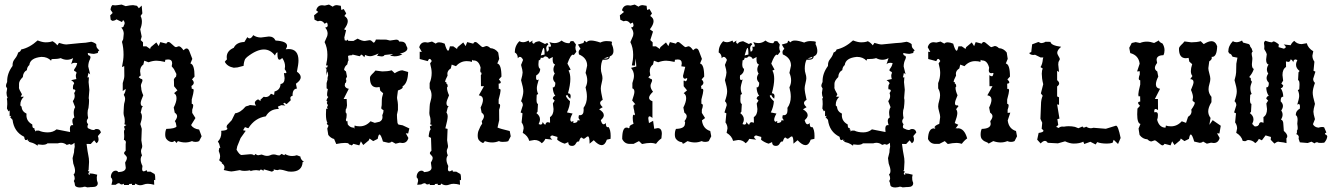

<svg xmlns="http://www.w3.org/2000/svg" viewBox="-20 -621 5816 837"><path d="M144 -444.8Q165 -436.5 178.7 -436.5Q198.2 -436.5 208.5 -441.4Q215.3 -438 220.7 -433.3Q226.1 -428.7 230 -423.3L237.3 -434.1Q257.8 -427.2 269.5 -427.2L329.1 -433.1Q353.5 -433.6 377.9 -439Q390.6 -436 399.4 -428.7Q399.4 -417.5 403.3 -411.6L413.1 -400.9Q406.7 -398.4 406.7 -392.1V-390.1Q397.9 -388.2 392.1 -386.7Q390.6 -386.2 388.7 -386.2Q380.9 -386.2 362.8 -390.1Q362.8 -379.9 368.7 -378.9Q374.5 -377.9 374.5 -369.6L372.1 -362.3Q365.2 -349.6 364.7 -331.5L373 -296.9L365.7 -303.2L361.3 -283.2L367.7 -284.2L366.2 -263.2L369.6 -229.5L366.7 -192.9Q368.2 -189.5 368.2 -181.2Q368.2 -170.4 365.7 -150.4Q361.8 -141.1 361.8 -128.4Q361.8 -118.2 364.3 -106.4Q358.4 -99.1 358.4 -92.3Q358.4 -85.4 364.3 -79.6Q361.3 -73.2 361.3 -68.8Q361.3 -62 368.2 -60.1Q379.4 -54.2 386.7 -54.2Q392.6 -54.2 396 -58.1Q399.4 -58.6 402.3 -58.6Q416.5 -58.6 419.9 -43.5L406.7 -27.8Q409.7 -19.5 409.7 -13.2Q409.7 -2 400.4 3.4L390.6 -9.3L375.5 6.8L357.4 6.3Q361.8 42 365 55.7Q368.2 69.3 368.2 85L366.2 121.1Q363.3 121.6 363.3 123Q363.3 124.5 370.6 127.9Q365.2 132.3 365.2 135.7Q365.2 139.6 372.1 142.1L370.1 134.8Q383.8 134.8 403.8 140.6L401.9 151.4Q401.9 166.5 404.1 170.2Q406.2 173.8 406.2 178.2Q406.2 185.5 400.6 189.9Q395 194.3 384.3 194.3Q373 194.3 370.6 195.1Q368.2 195.8 359.9 195.8Q354 192.9 349.1 192.9Q345.2 192.9 341.3 194.8L328.1 196.3Q318.4 196.3 312.3 192.9Q306.2 189.5 306.2 182.6Q306.2 176.8 301.8 168Q305.7 162.6 305.7 156.2Q305.7 148.4 300.8 139.6Q307.1 134.8 307.1 123.5Q307.1 111.3 299.3 91.3L296.4 68.4L302.7 43Q302.7 30.3 305.7 19L304.7 1.5Q295.4 9.8 289.6 9.8Q286.1 9.8 283.7 6.8L271 10.7Q259.8 1.5 246.1 1.5Q239.3 1.5 231.9 3.9H187Q180.7 10.3 164.6 10.3L145 8.3L144 14.2Q131.8 5.4 123.3 2.4Q114.7 -0.5 104 -3.4L109.9 -7.3L101.1 -6.8V-14.2Q98.1 -10.3 93.8 -10.3Q92.3 -10.3 90.3 -10.7Q86.4 -16.1 86.4 -19Q86.4 -22 85 -24.9Q41 -46.4 34.7 -98.6L23.9 -110.8Q28.8 -112.8 28.8 -116.2L22 -114.7V-139.6L17.1 -135.3L10.3 -147.9L11.7 -167Q11.7 -185.1 9.8 -190.4L13.2 -195.3Q8.3 -204.6 8.3 -216.8L11.2 -234.9L5.9 -245.1Q5.9 -253.9 11.2 -263.7V-267.6Q11.2 -301.8 34.7 -333.5Q34.7 -345.2 36.9 -351.1Q39.1 -356.9 42.7 -361.6Q46.4 -366.2 50.8 -372.8Q55.2 -379.4 59.6 -392.6Q69.3 -395 72.3 -405.3Q109.4 -413.1 144 -444.8ZM245.6 -53.2 285.6 -45.4Q284.7 -53.2 284.7 -59.1Q284.7 -75.7 294.9 -75.7Q296.9 -75.7 299.3 -75.2Q295.4 -86.4 295.4 -93.8Q295.4 -105 304.2 -108.9Q301.3 -120.1 301.3 -129.4Q301.3 -143.6 307.6 -153.8L297.4 -180.2Q305.7 -190.9 305.7 -202.1Q305.7 -208.5 303.2 -215.3Q308.6 -222.2 308.6 -226.1Q308.6 -231.4 298.3 -231.9Q297.9 -236.3 297.9 -240.2Q297.9 -250 301.8 -254.4Q303.2 -255.9 303.2 -257.3Q303.2 -263.2 290 -271.5L313 -276.4Q310.5 -284.7 310.5 -291Q310.5 -295.9 312.5 -299.8Q313.5 -301.8 313.5 -303.7Q313.5 -308.1 307.1 -310.1Q302.7 -311.5 302.7 -314.9Q302.7 -318.4 306.6 -323.2Q314.5 -333.5 316.4 -346.2Q311 -347.2 306.6 -347.2Q295.4 -347.2 290 -340.8L298.8 -367.7Q285.6 -360.4 272 -360.4Q258.3 -360.4 244.6 -367.7Q231.9 -363.3 205.1 -363.3L202.6 -356.4Q187 -373 161.6 -373H160.2Q111.3 -368.2 107.9 -337.4Q98.1 -329.6 97.2 -315.4Q80.6 -306.6 79.6 -285.2Q63 -269 63 -255.9V-240.2L62.5 -239.7Q62.5 -231.9 75.7 -210L70.3 -199.2H84Q68.8 -184.6 68.8 -165.5V-161.1L74.2 -155.8Q75.2 -135.3 95.7 -125.5L95.2 -118.7Q95.2 -92.3 120.6 -78.6L121.1 -73.2Q121.1 -62 129.4 -62H130.9Q128.9 -59.1 128.9 -57.6Q128.9 -56.2 130.9 -56.2Q133.3 -56.2 133.3 -53.7Q133.3 -52.7 132.8 -50.8Q132.3 -49.8 132.3 -49.3Q132.3 -48.3 132.8 -48.3Q134.3 -48.3 138.7 -51.8H149.4Q165.5 -43.9 188.5 -43.9Q210.9 -43.9 226.6 -57.1Z M465.8 184.6 469.7 167.5Q469.7 157.2 463.4 152.3V148.9Q463.4 139.2 469.2 131.1Q475.1 123 484.9 123Q491.2 123 496.1 129.4Q528.3 127.4 528.3 109.9L525.4 87.9Q533.2 75.7 533.2 67.4Q533.2 64 531.2 61Q529.3 58.1 527.1 55.9Q524.9 53.7 522.9 51.5Q521 49.3 521 46.9Q521 41.5 527.8 36.1V7.3Q528.8 3.4 528.8 0Q528.8 -9.3 520 -11.2Q521.5 -19.5 521.5 -28.8Q521.5 -33.7 521 -38.6Q520.5 -42.5 520.5 -45.4Q520.5 -53.2 522.5 -54.7Q523.9 -55.7 523.9 -57.6Q523.9 -58.6 523.4 -60.1Q521.5 -63 521 -69.8L531.2 -76.2Q522.5 -77.6 522.5 -80.1V-81.1Q523.9 -84.5 523.9 -91.3Q523.9 -103 522.5 -108.6Q521 -114.3 519.5 -119.6Q518.6 -122.6 518.6 -128.4Q518.6 -132.3 519 -137.2Q520 -149.9 520 -156.7Q520 -167.5 524.4 -181.2Q525.4 -185.1 525.4 -189.5Q525.4 -198.7 519.5 -208Q527.8 -221.2 527.8 -232.4V-233.4L515.1 -224.1V-258.8Q522 -279.3 522 -290.5L521.5 -333L511.7 -328.6Q518.6 -360.8 518.6 -382.3Q518.6 -413.6 511.7 -438.5L517.1 -450.2L519.5 -474.1Q519.5 -488.8 508.8 -501Q520 -502 520 -510.3Q523.4 -515.1 523.4 -520Q523.4 -526.9 516.6 -533.7L511.7 -524.9L487.8 -536.6Q480 -530.3 469.2 -530.3L462.4 -535.2L460.4 -554.2L471.2 -564.5L461.9 -578.6Q463.4 -593.8 470.7 -599.1Q477.1 -597.7 482.9 -597.7Q487.3 -597.7 492.2 -598.6L510.3 -601.1L527.8 -594.2Q548.8 -598.6 560.1 -598.6L577.1 -595.7L585.4 -585L597.7 -596.7L600.6 -562.5L592.8 -551.3Q598.6 -540.5 598.6 -526.9Q598.6 -511.7 591.3 -493.2L597.7 -461.4L593.3 -446.3L603.5 -436.5V-418.9H618.2L634.3 -407.7L637.2 -415.5L661.6 -436L671.9 -419.9L678.7 -437.5L705.1 -430.7Q708.5 -438 714.4 -438Q717.8 -438 722.2 -434.6Q726.6 -431.2 731.2 -426.8Q735.8 -422.4 740 -418.9Q744.1 -415.5 747.6 -415.5L759.3 -419.4Q768.1 -419.4 779.8 -401.9Q787.6 -409.7 793.5 -409.7Q800.3 -409.7 804.7 -399.9L818.4 -364.3L810.1 -344.2Q828.1 -340.8 828.1 -287.1L816.9 -274.9Q824.7 -267.1 824.7 -260.3Q824.7 -252.4 814.5 -246.1L816.4 -232.9L819.8 -233.9Q824.2 -233.9 824.2 -225.6Q824.2 -217.8 815.9 -187V-168.5Q822.3 -168 822.3 -160.6Q822.3 -154.3 817.9 -142.6V-128.9L832 -106.4L813 -75.7Q822.8 -59.6 848.1 -56.2L858.9 -26.9L848.1 -5.9Q841.8 -2.4 832.5 -2.4Q823.2 -2.4 816.9 -5.9Q802.7 0 787.6 0Q772 0 755.4 -5.9L749.5 2.4L741.7 -6.8Q733.9 -1.5 729 -1.5Q728.5 -1.5 728.5 -2Q723.6 -2 717.3 -5.1Q710.9 -8.3 705.6 -14.9Q700.2 -21.5 700.2 -34.7Q700.2 -49.3 705.1 -59.1Q744.1 -60.1 749.5 -69.8Q747.1 -87.9 742.2 -92.8Q752 -105.5 752 -114.3Q752 -123 741.7 -129.9L737.3 -152.3Q749.5 -176.3 749.5 -192.9Q749.5 -208.5 738.8 -214.8L753.4 -227.1L738.8 -245.1L738.3 -269Q737.8 -270.5 737.8 -272Q737.8 -278.8 747.6 -287.1L749 -298.3L738.3 -319.8L728.5 -332L730.5 -344.7Q730.5 -361.8 712.9 -361.8L700.7 -360.4L699.2 -351.1Q688 -353.5 678.7 -355Q669.4 -356.4 662.1 -356.4Q646.5 -356.4 627.4 -349.6L608.9 -356.4L605 -339.8Q590.8 -330.1 590.8 -310.1L593.3 -291.5Q586.4 -288.6 585 -281.7Q586.4 -282.2 587.4 -282.2Q589.8 -282.2 589.8 -280.8Q589.8 -278.8 593 -278.1Q596.2 -277.3 598.6 -275.9Q601.1 -274.4 601.1 -271Q601.1 -266.6 597.7 -259.8Q594.2 -252.9 594.2 -246.6L595.7 -237.8Q595.7 -225.1 604.5 -205.6Q593.3 -180.2 593.3 -171.9Q593.3 -158.7 603 -157.2L598.6 -151.9L593.3 -130.4Q598.6 -123.5 598.6 -112.8Q598.6 -100.6 591.8 -80.1L598.1 -59.1L596.2 -9.3L600.1 15.6Q600.1 22.5 597.4 27.1Q594.7 31.7 594.7 38.1Q594.7 45.9 599.1 56.6Q593.3 64 593.3 74.7Q593.3 87.4 601.1 102.5L599.6 115.2Q599.6 126 606.4 126Q610.8 126 619.1 120.6L621.6 127.4H636.2L651.4 136.2Q656.7 136.2 656.7 158.2V164.6L651.4 163.1L652.3 184.6Q636.7 180.2 624.5 180.2Q614.7 180.2 606.9 183.3Q599.1 186.5 591.8 186.5Q580.1 186.5 570.8 179.2L566.9 185.5H555.2L555.7 180.2L541.5 181.2L543.5 185.5H520.5L520 179.7Q515.1 183.1 509.8 183.1Q505.9 183.1 503.7 180.4Q501.5 177.7 497.6 177.7Q492.7 177.7 483.9 184.6Z M944.3 -50.8Q971.2 -52.2 971.2 -60.1Q971.2 -64 967.3 -66.4L969.7 -75.2L990.2 -97.2L1004.9 -127Q1028.8 -130.4 1050.3 -156.2L1058.6 -159.7V-158.7L1069.8 -163.1L1096.2 -160.6Q1090.8 -167.5 1090.8 -172.4Q1090.8 -181.2 1105 -188L1116.2 -180.2L1115.2 -186L1129.4 -199.2L1138.2 -197.8Q1152.3 -197.8 1161.1 -212.4L1174.8 -207L1176.8 -222.2Q1201.7 -228.5 1203.1 -254.9Q1220.7 -256.8 1220.7 -280.3L1217.8 -302.7L1223.6 -301.8Q1228.5 -301.8 1228.5 -305.7Q1228.5 -309.6 1221.2 -319.3L1222.7 -332Q1222.7 -350.1 1210.4 -368.2Q1203.1 -360.8 1198.2 -360.8Q1189.5 -360.8 1189.5 -384.8L1189.9 -392.6Q1183.1 -392.6 1178.7 -378.9Q1158.7 -405.3 1130.4 -405.3Q1098.6 -405.3 1056.6 -372.1L1048.8 -363.8Q1042.5 -350.1 1042 -334L1015.1 -327.1L999 -325.7Q970.2 -331.1 960 -351.6Q963.4 -356.9 969.2 -361.8L968.3 -372.1Q968.3 -399.4 999 -412.6Q1010.7 -437 1045.4 -438L1058.1 -459Q1063.5 -453.6 1067.9 -453.6Q1075.7 -453.6 1084 -467.8Q1098.6 -457.5 1117.7 -457.5L1152.3 -461.9Q1172.9 -461.9 1181.2 -444.3Q1231.4 -441.4 1231.4 -421.4Q1231.4 -415 1225.6 -406.2L1238.3 -407.2Q1281.2 -407.2 1281.2 -356.9Q1281.2 -341.3 1274.4 -308.6Q1291 -296.9 1291 -284.2Q1291 -270.5 1270 -255.9L1274.4 -234.9Q1255.4 -233.4 1255.4 -206.1V-203.1Q1245.6 -201.7 1245.6 -192.9L1247.6 -184.1L1229.5 -167L1219.2 -173.3L1214.8 -168.9L1224.1 -161.1L1206.5 -162.6L1191.4 -156.2L1195.3 -146Q1156.7 -146 1138.7 -113.8Q1091.3 -106.9 1063 -62.5H1060.1L1047.9 -66.9L1039.6 -53.2L1051.3 -50.8L1028.8 -19L1014.2 17.1L1011.2 31.7Q1024.4 54.7 1033.2 54.7L1070.8 51.3Q1084 51.3 1087.4 56.6L1095.2 49.8Q1098.1 55.7 1106.4 55.7L1120.6 52.7Q1134.8 58.6 1144.5 58.6Q1152.8 58.6 1158.9 55.4Q1165 52.2 1172.9 52.2Q1179.7 52.2 1185.3 54.4Q1190.9 56.6 1198.7 56.6L1207.5 49.8L1219.2 55.7L1223.1 50.8Q1237.8 59.1 1253.4 59.1Q1264.6 59.1 1273.9 55.7L1289.6 61.5Q1289.6 73.7 1305.2 85L1299.3 85.4Q1296.9 127.4 1249 127.4L1236.3 126.5Q1210.4 118.2 1197.8 118.2L1190.9 120.6Q1182.1 120.6 1172.9 117.2L1174.3 122.1L1165.5 127.4L1130.4 117.2L1127.9 124Q1123.5 118.7 1118.2 118.7H1116.2Q1112.8 118.7 1112.8 122.6L1096.7 120.6Q1084 120.6 1070.3 125L1071.8 121.1Q1056.2 124 1045.9 124Q1033.7 124 1025.4 120.6Q993.7 126.5 988.3 126.5Q981.9 126.5 955.1 120.1Q958.5 115.7 958.5 107.9Q958.5 98.1 946.8 90.8Q946.8 88.9 947.3 87.4Q940.9 83 935.1 77.1Q939.5 70.8 939.5 61Q939.5 51.3 933.6 37.1L936 23.4L940.4 23.9L936.5 10.3Q936.5 5.9 929.7 -3.9Q944.8 -19 944.8 -42Z M1498.5 -442.9 1520.5 -442.4 1539.1 -452.6Q1557.1 -442.4 1570.3 -442.4L1590.8 -445.8Q1594.7 -445.8 1597.7 -444.1Q1600.6 -442.4 1602.5 -440.4Q1604.5 -438.5 1606 -436.8Q1607.4 -435.1 1608.9 -435.1Q1613.8 -435.1 1618.7 -448.7L1664.1 -448.2L1680.2 -444.3L1707 -448.2Q1717.8 -448.2 1720.7 -439.5L1727.5 -439.9Q1747.6 -439.9 1751.5 -420.9Q1755.9 -415 1755.9 -409.7Q1755.9 -394.5 1722.2 -386.7L1734.4 -384.8Q1719.2 -375.5 1700.2 -375.5L1680.2 -377.9L1693.8 -385.3L1656.2 -381.3Q1654.3 -375 1642.6 -375L1623.5 -377.9L1630.4 -387.7Q1629.4 -387.7 1625.5 -385.7Q1621.6 -383.8 1616 -381.6Q1610.4 -379.4 1604.5 -377.7Q1598.6 -376 1593.8 -376Q1582.5 -376 1571.8 -381.8L1568.4 -371.6Q1558.6 -382.8 1555.2 -382.8Q1552.2 -382.3 1551.3 -379.2Q1550.3 -376 1547.4 -376L1516.6 -383.3L1515.1 -380.4Q1503.9 -380.4 1497.1 -377.4L1499.5 -356L1497.6 -356.4L1493.7 -339.8Q1482.4 -332 1480 -317.4Q1482.4 -313 1488.3 -309.6L1492.7 -287.1Q1489.7 -281.2 1487.3 -275.9Q1489.7 -274.4 1489.7 -271Q1489.7 -260.7 1486.3 -259.8Q1483.4 -259.3 1482.9 -248Q1485.4 -236.3 1500.5 -233.9L1478 -189.5H1491.2L1492.7 -161.6Q1491.7 -148.9 1487.3 -144L1486.8 -130.9Q1491.2 -128.4 1491.2 -119.6Q1491.2 -107.4 1487.8 -98.6L1489.7 -91.8L1494.1 -94.2L1496.1 -78.6Q1505.9 -64.5 1522 -64.5L1524.4 -59.6L1525.9 -73.7Q1534.2 -70.3 1548.3 -70.3Q1575.2 -70.3 1595.2 -92.3L1613.8 -85.4L1634.8 -90.3Q1647.5 -96.7 1647.5 -110.8L1646.5 -118.7Q1651.9 -129.9 1651.9 -138.7Q1651.9 -140.6 1650.4 -141.6Q1648.9 -142.6 1647 -143.6Q1645 -144.5 1643.6 -146Q1642.1 -147.5 1642.1 -150.9L1644 -162.6L1644.5 -184.1Q1644.5 -196.8 1650.4 -214.4L1637.7 -225.6L1634.8 -241.7L1622.6 -240.2Q1592.8 -240.2 1592.8 -281.2Q1592.8 -285.6 1595.2 -289.6Q1597.7 -293.5 1601.3 -297.1Q1605 -300.8 1609.1 -304.7Q1613.3 -308.6 1616.7 -313.5L1646.5 -309.6Q1669.9 -309.6 1687.5 -314.5L1700.7 -301.8Q1720.7 -314.5 1733.9 -314.5Q1749 -310.5 1759.3 -307.1Q1757.8 -260.7 1737.3 -246.1H1734.9L1735.8 -241.2Q1735.8 -233.9 1714.8 -226.6L1710.9 -196.8Q1710.9 -189.5 1712.4 -184.1Q1713.9 -178.7 1714.8 -164.6V-141.6L1710.4 -121.1Q1710.4 -105.5 1712.9 -84.5L1716.8 -78.1L1735.4 -74.7L1764.6 -61L1759.3 -39.1L1749 -40L1760.3 -19.5Q1754.4 2.4 1734.4 2.4L1722.7 1L1704.6 5.4L1688 -3.9Q1682.6 1.5 1672.9 1.5L1649.4 -3.9Q1640.6 -34.7 1634.3 -34.7Q1629.9 -34.7 1626.5 -15.6L1606.9 -5.9L1590.8 -17.1L1587.9 -9.3L1563.5 11.2L1553.2 -4.9L1546.4 12.7L1520 5.9Q1516.1 12.7 1510.7 12.7Q1509.8 9.8 1502.9 9.3Q1501 4.9 1495.6 2.9Q1489.3 2 1484.4 2Q1476.1 2 1466.3 3.2Q1456.5 4.4 1445.8 6.8L1436.5 -15.1Q1421.9 -18.6 1411.1 -32.7L1406.7 -60.5L1412.1 -73.2L1404.3 -81.1L1407.2 -86.4Q1400.9 -96.2 1400.9 -123L1401.9 -147.5L1408.2 -145.5L1405.8 -153.8Q1408.2 -160.6 1409.7 -163.1Q1404.8 -168.9 1404.8 -172.4Q1404.8 -175.3 1407.7 -176.8L1402.8 -183.1Q1406.2 -192.9 1411.1 -198.2L1408.2 -200.7Q1405.8 -200.7 1405.8 -210.4Q1405.8 -216.3 1409.2 -232.4L1403.8 -235.8V-258.8Q1406.7 -267.6 1408.2 -274.9L1407.7 -278.8Q1407.7 -284.2 1410.6 -292.5Q1410.2 -301.8 1406.7 -310.1L1401.9 -291L1403.3 -317.9Q1403.3 -323.2 1397.9 -325.2L1406.2 -327.1L1409.2 -335.4L1401.4 -335.9Q1407.2 -360.8 1407.2 -382.3Q1407.2 -413.6 1395 -437.5L1406.7 -464.4L1408.2 -474.1Q1408.2 -488.8 1397.5 -501Q1408.7 -502 1408.7 -510.3Q1408.7 -516.6 1405.3 -522.9L1395 -517.6Q1386.7 -530.3 1374.5 -530.3L1365.2 -528.3L1351.1 -535.2L1349.1 -554.2L1367.2 -568.8L1358.4 -576.2Q1364.3 -598.1 1384.3 -598.1L1396 -596.7L1414.1 -601.1L1430.7 -591.8Q1437.5 -598.6 1448.7 -598.6L1465.8 -595.7L1467.8 -577.6L1478.5 -581.5L1489.3 -562.5L1481.4 -551.3Q1496.1 -542.5 1496.1 -528.8Q1496.1 -513.7 1480 -493.2L1488.8 -489.3L1481 -457.5L1482.9 -445.3L1490.7 -443.8L1495.6 -448.7Z M1798.8 184.6 1802.7 167.5Q1802.7 157.2 1796.4 152.3V148.9Q1796.4 139.2 1802.2 131.1Q1808.1 123 1817.9 123Q1824.2 123 1829.1 129.4Q1861.3 127.4 1861.3 109.9L1858.4 87.9Q1866.2 75.7 1866.2 67.4Q1866.2 64 1864.3 61Q1862.3 58.1 1860.1 55.9Q1857.9 53.7 1856 51.5Q1854 49.3 1854 46.9Q1854 41.5 1860.8 36.1L1858.9 -20Q1848.6 -23.4 1848.6 -27.3Q1848.6 -29.3 1850.8 -41Q1853 -52.7 1855.5 -54.7Q1856.9 -55.7 1856.9 -57.6Q1856.9 -58.6 1856.4 -60.1Q1854.5 -63 1854 -69.8L1864.3 -76.2Q1855.5 -77.6 1855.5 -80.1V-81.1Q1856.9 -84.5 1856.9 -91.3Q1856.9 -103 1855.5 -108.6Q1854 -114.3 1852.5 -119.6Q1851.6 -122.6 1851.6 -128.4Q1851.6 -132.3 1852.1 -137.2Q1853 -149.9 1853 -156.7Q1853 -167.5 1857.2 -180.9Q1861.3 -194.3 1861.3 -205.6Q1861.3 -221.7 1853 -235.8V-258.8Q1861.8 -279.8 1861.8 -303.2Q1861.8 -319.8 1855 -344.7L1862.3 -355Q1857.4 -364.3 1853 -364.3Q1848.6 -364.3 1844.7 -354.5L1809.6 -363.8V-395.5L1818.8 -394.5L1807.6 -415Q1813.5 -437 1833.5 -437L1845.2 -435.5L1863.3 -439.9L1879.9 -430.7Q1884.8 -436.5 1895 -436.5Q1904.3 -436.5 1918.5 -430.7Q1927.2 -399.9 1933.6 -399.9Q1937.5 -399.9 1941.4 -418.9H1956.1L1972.2 -407.7L1975.1 -415.5L1999.5 -436L2009.8 -419.9L2016.6 -437.5L2043 -430.7Q2046.4 -438 2052.2 -438Q2055.7 -438 2060.1 -434.6Q2064.5 -431.2 2069.1 -426.8Q2073.7 -422.4 2077.9 -418.9Q2082 -415.5 2085.4 -415.5L2099.6 -420.4Q2108.4 -420.4 2117.7 -411.1Q2138.2 -410.2 2151.9 -392.1L2156.2 -364.3L2147.9 -344.2Q2166 -340.8 2166 -287.1L2154.8 -274.9Q2163.1 -266.6 2163.1 -262.2Q2163.1 -256.8 2153.8 -256.3L2154.3 -232.9L2157.7 -233.9Q2162.1 -233.9 2162.1 -225.6Q2162.1 -217.8 2153.8 -187V-168.5Q2160.2 -168 2160.2 -160.6Q2160.2 -154.3 2155.8 -142.6L2156.2 -97.2L2148.9 -64.9Q2160.6 -59.6 2202.1 -49.8L2206.5 -26.9L2195.8 -5.9Q2189.5 -2.4 2170.4 -2.4Q2161.1 -2.4 2154.8 -5.9Q2140.6 0 2125.5 0Q2109.9 0 2093.3 -5.9Q2089.8 2 2085 2Q2083 2 2081.1 0.5Q2073.2 -3.4 2067.9 -10Q2062.5 -16.6 2062.5 -29.8Q2062.5 -44.4 2067.4 -54.2Q2073.7 -71.3 2082 -81.5L2080.1 -92.8Q2089.8 -105.5 2089.8 -114.3Q2089.8 -123 2079.6 -129.9L2075.2 -152.3Q2085.4 -172.9 2085.4 -186Q2085.4 -202.6 2067.4 -205.6L2089.8 -245.1H2076.7L2076.2 -293.5Q2079.1 -295.9 2079.1 -299.3Q2079.1 -302.2 2077.1 -306.2Q2076.2 -305.2 2075.7 -305.2Q2073.7 -305.2 2073.7 -314.9L2075.2 -326.2Q2066.9 -357.4 2045.9 -357.4H2042.5L2038.6 -360.4L2037.1 -351.1Q2028.8 -354.5 2014.6 -354.5Q1987.3 -354.5 1967.8 -332.5L1949.2 -339.4L1945.3 -322.8Q1930.2 -313.5 1930.2 -299.3L1931.2 -291.5Q1920.4 -272 1920.4 -263.2H1926.3Q1924.8 -260.3 1924.8 -258.8Q1924.8 -257.8 1925.8 -257.3Q1927.2 -256.3 1929 -254.9Q1930.7 -253.4 1930.7 -250Q1932.1 -247.6 1932.1 -245.6Q1932.1 -244.1 1931.2 -243.2Q1928.7 -241.2 1928.7 -237.8Q1928.7 -225.1 1937.5 -205.6Q1926.3 -180.2 1926.3 -171.9Q1926.3 -158.7 1936 -157.2L1931.6 -151.9L1926.3 -130.4Q1931.6 -123.5 1931.6 -112.8Q1931.6 -100.6 1921.4 -61.5L1931.2 -59.1L1929.2 -9.3L1933.1 15.6Q1933.1 22.5 1930.4 27.1Q1927.7 31.7 1927.7 38.1Q1927.7 45.9 1932.1 56.6Q1926.3 64 1926.3 74.7Q1926.3 87.4 1934.1 102.5L1932.6 115.2Q1932.6 126 1939.5 126Q1943.8 126 1952.1 120.6L1954.6 127.4H1969.2L1984.4 136.2Q1989.7 136.2 1989.7 158.2V164.6L1984.4 163.1L1985.4 184.6Q1969.7 180.2 1957.5 180.2Q1947.8 180.2 1939.9 183.3Q1932.1 186.5 1924.8 186.5Q1913.1 186.5 1903.8 179.2L1899.9 185.5H1888.2L1888.7 180.2L1874.5 181.2L1876.5 185.5H1853.5L1853 179.7Q1848.1 183.1 1842.8 183.1Q1838.9 183.1 1836.7 180.4Q1834.5 177.7 1830.6 177.7Q1825.7 177.7 1815.9 183.1Z M2284.2 -444.3 2288.6 -435.5 2301.8 -444.3 2300.3 -438Q2300.3 -431.6 2308.6 -430.2Q2308.6 -438 2330.6 -441.4L2356 -429.2L2365.7 -434.1L2370.6 -427.2Q2361.3 -421.4 2361.3 -409.2L2363.8 -395.5Q2372.6 -398 2372.6 -407.7L2371.1 -418L2376.5 -417Q2381.9 -417 2381.9 -421.4Q2381.9 -426.3 2375 -437.5Q2386.7 -433.1 2397.5 -433.1Q2414.1 -433.1 2428.2 -444.3Q2442.4 -432.6 2460 -432.6L2463.9 -433.6Q2463.9 -441.9 2473.6 -441.9L2480 -441.4L2490.7 -427.2L2488.3 -414.1Q2488.3 -405.3 2492.7 -395.5L2481.5 -380.9L2477.6 -382.8Q2467.8 -382.8 2453.6 -343.8L2467.8 -317.4L2458.5 -313.5Q2466.3 -299.8 2466.3 -276.9Q2466.3 -251 2456.1 -214.4Q2467.8 -214.4 2467.8 -201.7L2466.3 -190.9Q2458 -196.3 2453.1 -207.5L2446.8 -203.6Q2448.7 -194.4 2464.9 -179.7Q2463.9 -156.3 2451.7 -130.9L2476.1 -126Q2466.3 -108.9 2466.3 -99.6Q2466.3 -92.3 2472.2 -89.9L2479.5 -93.8V-84.5Q2497.6 -86 2497.6 -93.8L2497.1 -96.2L2509.3 -96.7Q2502 -102.6 2502 -110.4L2503.9 -119.2L2507.8 -118.7Q2524.4 -118.7 2524.4 -141.6L2523.9 -150.9Q2538.6 -170.9 2538.6 -199.2Q2538.6 -217.8 2532.7 -240.2Q2540 -254.9 2540 -270.5Q2540 -286.6 2532.7 -303.2L2539.6 -335Q2539.6 -368.7 2503.9 -383.8L2502.5 -392.6Q2502.5 -402.3 2510.8 -407.7L2499.5 -426.8L2523.4 -433.6L2527.4 -443.8L2537.6 -436.5Q2542.5 -444.3 2556.6 -444.3Q2571.8 -444.3 2597.2 -435.5Q2609.4 -441.9 2625 -441.9Q2641.6 -441.9 2648 -438.5L2646.5 -428.7Q2654.3 -413.6 2654.3 -398Q2654.3 -380.9 2638.2 -375Q2637.7 -360.4 2616.2 -360.4L2607.4 -360.8Q2599.6 -345.7 2599.6 -321.8Q2599.6 -309.6 2603 -299.8Q2606.4 -290 2606.4 -279.8Q2606.4 -273.4 2602.8 -258.8Q2599.1 -244.2 2599.1 -235.9Q2599.1 -221.7 2607.4 -185.6Q2596.2 -179.7 2596.2 -171.9Q2596.2 -164.1 2607.4 -153.8L2591.8 -144.5Q2612.3 -132.3 2612.3 -118.7Q2612.3 -108.4 2599.1 -97.2Q2604 -79.1 2611.3 -79.1Q2615.7 -79.1 2621.1 -84.5Q2621.1 -66.4 2628.9 -66.4L2632.8 -67.4Q2642.1 -55.2 2642.1 -27.9L2641.6 -15.7L2625.5 -12.2Q2617.7 11.7 2602.5 11.7Q2588.4 11.7 2568.4 -9.8L2550.3 5.3Q2550.3 -26.4 2543 -26.4Q2539.6 -26.4 2533.9 -21.3Q2528.3 -16.1 2524.9 -16.1Q2521.5 -16.1 2519.3 -18.8Q2517.1 -21.5 2514.7 -21.5Q2509.3 -21.5 2503.9 -3.9L2501 -4.4Q2495.1 -4.4 2490 5.3Q2484.9 15.1 2473.6 15.1Q2457.5 15.1 2457 -1.5L2441.9 5.3Q2423.8 0 2409.2 -11.7L2410.2 -24L2386.7 -30.8Q2378.9 -27.9 2378.9 -23.5Q2378.9 -19.1 2387.7 -12.2L2357.4 -15.7Q2352.6 -4.4 2341.8 3.4Q2329.1 -10.8 2309.6 -10.8L2287.1 -6.9Q2281.8 -28.3 2258.8 -42L2262.7 -61.1Q2262.7 -75.2 2253.9 -87.4L2257.8 -127L2249.5 -130.9L2259.3 -162.1Q2259.3 -173.4 2251.5 -179.7Q2261.3 -206.6 2261.3 -222.7Q2261.3 -238.3 2251.5 -271.5Q2258.3 -295.9 2258.3 -305.2Q2258.3 -314.5 2251.5 -337.9L2260.3 -359.9Q2253.9 -373.1 2246.6 -373.1Q2241.7 -373.1 2237.3 -367.2Q2237.3 -385.3 2224.1 -392.6Q2224.1 -421.4 2244.2 -441.4Q2251.5 -437 2259.8 -437Q2271 -437 2284.2 -444.3ZM2355 -375.5Q2349.6 -368.7 2342.8 -368.7L2337.4 -369.6Q2336.9 -358.9 2328.6 -357.9L2327.2 -341.3Q2327.2 -323.7 2335 -320.8Q2335 -301.8 2317.4 -292L2316.9 -283.2Q2316.9 -272 2322.3 -272L2328.6 -274.4Q2320.3 -247.1 2320.3 -237.3Q2320.3 -223.2 2326.2 -211.4L2319.8 -207.5L2318.9 -187.5Q2318.9 -168 2325.2 -168L2323.3 -133.8L2318.4 -127.9Q2334 -116.2 2334 -101.1Q2334 -91.3 2328.1 -80.1L2336.4 -77.7Q2344.7 -77.7 2346.2 -90.4Q2349.1 -80.1 2357.4 -77.2Q2359.9 -88.4 2368.2 -88.4L2377.9 -86L2377.5 -110.4Q2393.1 -120.1 2393.1 -145.5L2390.2 -169.9L2398 -182.6L2389.7 -190.9Q2392.1 -202.7 2400.9 -202.7Q2390.2 -217.8 2389.7 -240.2H2392.1Q2400.9 -240.2 2400.9 -260.3Q2391.1 -270 2391.1 -280.3Q2391.1 -289.6 2398.5 -300.3Q2392.6 -308.6 2392.6 -318.4Q2392.6 -329.1 2399.9 -339.8Q2389.2 -341.8 2389.2 -361.8L2389.7 -372.6L2373.1 -363.8Q2367.7 -375 2355 -375.5ZM2350.1 -412.1Q2346.2 -412.1 2337.4 -379.4L2354 -383.3Q2354 -412.1 2350.1 -412.1ZM2632.8 -373.5 2612.3 -366.2 2619.6 -365.7Q2632.8 -365.7 2632.8 -373.5Z M2778.8 6.8 2765.6 -5.9 2741.7 6.3H2725.1Q2702.6 6.3 2692.4 -15.1Q2692.4 -64.9 2710.9 -64.9Q2716.8 -64.9 2721.7 -61.5L2724.6 -65.4L2724.1 -67.9Q2724.1 -74.7 2741.7 -81.1Q2738.3 -92.8 2738.3 -107.4Q2738.3 -118.7 2741.7 -121.6L2743.7 -118.7Q2748 -118.7 2748 -125Q2745.6 -127.9 2745.6 -132.1Q2745.6 -136.2 2744.4 -140.4Q2743.2 -144.5 2742.2 -149.2Q2741.2 -153.8 2741.2 -156.7Q2741.2 -166 2750 -166L2735.8 -183.1Q2745.6 -210.9 2745.6 -220.7Q2745.6 -233.4 2736.8 -235.8V-258.8Q2743.7 -279.3 2743.7 -290.5Q2743.7 -309.6 2731 -325.2L2753.9 -331.1L2751.5 -366.2L2747.6 -335L2734.4 -335.9Q2740.2 -360.8 2740.2 -382.3Q2740.2 -413.6 2728 -437.5L2739.7 -464.4L2741.2 -474.1Q2741.2 -488.8 2730.5 -501Q2741.7 -502 2741.7 -510.3Q2741.7 -516.6 2738.3 -522.9L2728 -517.6Q2719.7 -530.3 2707.5 -530.3L2698.2 -528.3L2684.1 -535.2L2682.1 -554.2L2700.2 -568.8L2691.4 -576.2Q2697.3 -598.1 2717.3 -598.1L2729 -596.7L2747.1 -601.1L2763.7 -591.8Q2770.5 -598.6 2781.7 -598.6L2798.8 -595.7L2800.8 -577.6L2811.5 -581.5L2822.3 -562.5L2814.5 -551.3Q2829.1 -542.5 2829.1 -528.8Q2829.1 -513.7 2813 -493.2L2826.7 -483.4L2814.9 -446.3L2825.2 -436.5V-418.9H2839.8L2856 -407.7L2858.9 -415.5L2883.3 -436L2893.6 -419.9L2900.4 -437.5L2926.8 -430.7Q2930.2 -438 2936 -438Q2940.9 -438 2952.9 -426.8Q2964.8 -415.5 2969.2 -415.5L2981 -419.4Q2989.7 -419.4 3001.5 -401.9Q3009.3 -409.7 3015.1 -409.7Q3022 -409.7 3026.4 -399.9L3040 -364.3L3031.7 -344.2Q3049.8 -340.8 3049.8 -287.1L3038.6 -274.9Q3046.4 -267.1 3046.4 -260.3Q3046.4 -252.4 3036.1 -246.1L3038.1 -232.9L3041.5 -233.9Q3045.9 -233.9 3045.9 -225.6Q3045.9 -217.8 3037.6 -187V-168.5Q3043.9 -168 3043.9 -160.6Q3043.9 -154.3 3039.6 -142.6V-128.9L3053.7 -106.4L3040 -96.2Q3044.4 -59.6 3076.2 -49.8L3080.6 -26.9L3069.8 -5.9Q3063.5 -2.4 3054.2 -2.4Q3044.9 -2.4 3038.6 -5.9Q3024.4 0 3009.3 0Q2993.7 0 2977.1 -5.9L2961.4 4.4L2956.1 5.4Q2955.1 -1.5 2950.2 -1.7Q2945.3 -2 2939 -5.1Q2932.6 -8.3 2927.2 -14.9Q2921.9 -21.5 2921.9 -34.7Q2921.9 -49.3 2926.8 -59.1Q2965.8 -60.1 2965.8 -81.5Q2966.8 -84 2966.8 -85.9Q2966.8 -89.8 2963.9 -92.8Q2973.6 -105.5 2973.6 -114.3Q2973.6 -123 2963.4 -129.9L2959 -152.3Q2971.2 -176.3 2971.2 -192.9Q2971.2 -208.5 2960.4 -214.8L2975.1 -227.1L2960.4 -245.1L2960 -269L2962.4 -269.5Q2965.8 -269.5 2967.3 -266.6Q2974.1 -266.6 2976.1 -278.8Q2973.6 -280.3 2971.7 -280.3Q2969.2 -280.3 2968.3 -277.3Q2957.5 -277.3 2957.5 -290.5L2967.3 -329.6L2950.2 -332L2952.1 -344.7Q2952.1 -361.8 2934.6 -361.8L2922.4 -360.4L2920.9 -351.1Q2896 -356.4 2883.8 -356.4Q2868.2 -356.4 2849.1 -349.6L2830.6 -356.4L2826.7 -339.8Q2812.5 -330.1 2812.5 -310.1L2814.9 -291.5Q2808.1 -288.6 2806.6 -281.7L2809.1 -282.2Q2811.5 -282.2 2811.5 -280.5Q2811.5 -278.8 2814.7 -278.1Q2817.9 -277.3 2820.3 -275.9Q2822.8 -274.4 2822.8 -271Q2822.8 -266.6 2819.3 -259.8Q2815.9 -252.9 2815.9 -246.6Q2815.9 -234.9 2826.7 -221.2Q2809.6 -205.1 2809.6 -194.8Q2809.6 -184.6 2824.2 -179.7V-106.9Q2815.9 -113.8 2811.5 -113.8Q2806.2 -113.8 2806.2 -104L2809.1 -84.5L2827.1 -94.2L2832 -59.6L2847.2 -62.5Q2865.2 -62.5 2865.2 -37.6L2863.3 -17.6Q2850.6 -8.8 2839.8 5.9Q2827.1 2 2817.4 2Q2800.3 2 2778.8 6.8Z M3172.9 -444.3 3177.3 -435.5 3190.5 -444.3 3189 -438Q3189 -431.6 3197.3 -430.2Q3197.3 -438 3219.3 -441.4L3244.6 -429.2L3254.4 -434.1L3259.3 -427.2Q3250 -421.4 3250 -409.2L3252.5 -395.5Q3261.2 -398 3261.2 -407.7L3259.8 -418L3265.2 -417Q3270.5 -417 3270.5 -421.4Q3270.5 -426.3 3263.7 -437.5Q3275.4 -433.1 3286.1 -433.1Q3302.7 -433.1 3316.9 -444.3Q3331.1 -432.6 3348.6 -432.6L3352.6 -433.6Q3352.6 -441.9 3362.3 -441.9L3368.7 -441.4L3379.4 -427.2L3377 -414.1Q3377 -405.3 3381.4 -395.5L3370.1 -380.9L3366.2 -382.8Q3356.5 -382.8 3342.3 -343.8L3356.5 -317.4L3347.2 -313.5Q3355 -299.8 3355 -276.9Q3355 -251 3344.7 -214.4Q3356.5 -214.4 3356.5 -201.7L3355 -190.9Q3346.7 -196.3 3341.8 -207.5L3335.5 -203.6Q3337.4 -194.4 3353.5 -179.7Q3352.6 -156.3 3340.3 -130.9L3364.8 -126Q3355 -108.9 3355 -99.6Q3355 -92.3 3360.9 -89.9L3368.2 -93.8V-84.5Q3386.2 -86 3386.2 -93.8L3385.8 -96.2L3398 -96.7Q3390.6 -102.6 3390.6 -110.4L3392.6 -119.2L3396.5 -118.7Q3413.1 -118.7 3413.1 -141.6L3412.6 -150.9Q3427.3 -170.9 3427.3 -199.2Q3427.3 -217.8 3421.4 -240.2Q3428.7 -254.9 3428.7 -270.5Q3428.7 -286.6 3421.4 -303.2L3428.2 -335Q3428.2 -368.7 3392.6 -383.8L3391.1 -392.6Q3391.1 -402.3 3399.4 -407.7L3388.2 -426.8L3412.1 -433.6L3416 -443.8L3426.3 -436.5Q3431.2 -444.3 3445.3 -444.3Q3460.5 -444.3 3485.8 -435.5Q3498.1 -441.9 3513.7 -441.9Q3530.3 -441.9 3536.6 -438.5L3535.2 -428.7Q3543 -413.6 3543 -398Q3543 -380.9 3526.9 -375Q3526.4 -360.4 3504.9 -360.4L3496.1 -360.8Q3488.3 -345.7 3488.3 -321.8Q3488.3 -309.6 3491.7 -299.8Q3495.1 -290 3495.1 -279.8Q3495.1 -273.4 3491.5 -258.8Q3487.8 -244.2 3487.8 -235.9Q3487.8 -221.7 3496.1 -185.6Q3484.9 -179.7 3484.9 -171.9Q3484.9 -164.1 3496.1 -153.8L3480.5 -144.5Q3501 -132.3 3501 -118.7Q3501 -108.4 3487.8 -97.2Q3492.7 -79.1 3500 -79.1Q3504.4 -79.1 3509.8 -84.5Q3509.8 -66.4 3517.6 -66.4L3521.5 -67.4Q3530.8 -55.2 3530.8 -27.9L3530.3 -15.7L3514.2 -12.2Q3506.4 11.7 3491.2 11.7Q3477.1 11.7 3457 -9.8L3439 5.3Q3439 -26.4 3431.6 -26.4Q3428.2 -26.4 3422.6 -21.3Q3417 -16.1 3413.6 -16.1Q3410.2 -16.1 3408 -18.8Q3405.8 -21.5 3403.3 -21.5Q3398 -21.5 3392.6 -3.9L3389.7 -4.4Q3383.8 -4.4 3378.7 5.3Q3373.5 15.1 3362.3 15.1Q3346.2 15.1 3345.7 -1.5L3330.6 5.3Q3312.5 0 3297.9 -11.7L3298.8 -24L3275.4 -30.8Q3267.6 -27.9 3267.6 -23.5Q3267.6 -19.1 3276.4 -12.2L3246.1 -15.7Q3241.2 -4.4 3230.5 3.4Q3217.8 -10.8 3198.3 -10.8L3175.8 -6.9Q3170.4 -28.3 3147.5 -42L3151.4 -61.1Q3151.4 -75.2 3142.6 -87.4L3146.5 -127L3138.2 -130.9L3148 -162.1Q3148 -173.4 3140.2 -179.7Q3149.9 -206.6 3149.9 -222.7Q3149.9 -238.3 3140.2 -271.5Q3147 -295.9 3147 -305.2Q3147 -314.5 3140.2 -337.9L3149 -359.9Q3142.6 -373.1 3135.3 -373.1Q3130.4 -373.1 3126 -367.2Q3126 -385.3 3112.8 -392.6Q3112.8 -421.4 3132.8 -441.4Q3140.2 -437 3148.5 -437Q3159.7 -437 3172.9 -444.3ZM3243.7 -375.5Q3238.3 -368.7 3231.5 -368.7L3226.1 -369.6Q3225.6 -358.9 3217.3 -357.9L3215.8 -341.3Q3215.8 -323.7 3223.7 -320.8Q3223.7 -301.8 3206.1 -292L3205.6 -283.2Q3205.6 -272 3211 -272L3217.3 -274.4Q3209 -247.1 3209 -237.3Q3209 -223.2 3214.9 -211.4L3208.5 -207.5L3207.5 -187.5Q3207.5 -168 3213.9 -168L3211.9 -133.8L3207.1 -127.9Q3222.7 -116.2 3222.7 -101.1Q3222.7 -91.3 3216.8 -80.1L3225.1 -77.7Q3233.4 -77.7 3234.9 -90.4Q3237.8 -80.1 3246.1 -77.2Q3248.6 -88.4 3256.9 -88.4L3266.6 -86L3266.1 -110.4Q3281.8 -120.1 3281.8 -145.5L3278.8 -169.9L3286.6 -182.6L3278.3 -190.9Q3280.8 -202.7 3289.6 -202.7Q3278.8 -217.8 3278.3 -240.2H3280.8Q3289.6 -240.2 3289.6 -260.3Q3279.8 -270 3279.8 -280.3Q3279.8 -289.6 3287.1 -300.3Q3281.3 -308.6 3281.3 -318.4Q3281.3 -329.1 3288.6 -339.8Q3277.8 -341.8 3277.8 -361.8L3278.3 -372.6L3261.7 -363.8Q3256.4 -375 3243.7 -375.5ZM3238.8 -412.1Q3234.9 -412.1 3226.1 -379.4L3242.7 -383.3Q3242.7 -412.1 3238.8 -412.1ZM3521.5 -373.5 3501 -366.2 3508.3 -365.7Q3521.5 -365.7 3521.5 -373.5Z M3698.7 -444.8Q3719.7 -436.5 3733.4 -436.5Q3752.9 -436.5 3763.2 -441.4Q3770 -438 3775.4 -433.3Q3780.8 -428.7 3784.7 -423.3L3792 -434.1Q3812.5 -427.2 3824.2 -427.2L3883.8 -433.1Q3908.2 -433.6 3932.6 -439Q3945.3 -436 3954.1 -428.7Q3954.1 -417.5 3958 -411.6L3967.8 -400.9Q3961.4 -398.4 3961.4 -392.1V-390.1Q3952.6 -388.2 3946.8 -386.7Q3945.3 -386.2 3943.4 -386.2Q3935.5 -386.2 3917.5 -390.1Q3917.5 -379.9 3923.3 -378.9Q3929.2 -377.9 3929.2 -369.6L3926.8 -362.3Q3919.9 -349.6 3919.4 -331.5L3927.7 -296.9L3920.4 -303.2L3916 -283.2L3922.4 -284.2L3920.9 -263.2L3924.3 -229.5L3921.4 -192.9Q3922.9 -189.5 3922.9 -181.2Q3922.9 -170.4 3920.4 -150.4Q3916.5 -141.1 3916.5 -128.4Q3916.5 -118.2 3918.9 -106.4Q3913.1 -99.1 3913.1 -92.3Q3913.1 -85.4 3918.9 -79.6Q3916 -73.2 3916 -68.8Q3916 -62 3922.9 -60.1Q3934.1 -54.2 3941.4 -54.2Q3947.3 -54.2 3950.7 -58.1Q3954.1 -58.6 3957 -58.6Q3971.2 -58.6 3974.6 -43.5L3961.4 -27.8Q3964.4 -19.5 3964.4 -13.2Q3964.4 -2 3955.1 3.4L3945.3 -9.3L3930.2 6.8L3912.1 6.3Q3916.5 42 3919.7 55.7Q3922.9 69.3 3922.9 85L3920.9 121.1Q3918 121.6 3918 123Q3918 124.5 3925.3 127.9Q3919.9 132.3 3919.9 135.7Q3919.9 139.6 3926.8 142.1L3924.8 134.8Q3938.5 134.8 3958.5 140.6L3956.5 151.4Q3956.5 166.5 3958.7 170.2Q3960.9 173.8 3960.9 178.2Q3960.9 185.5 3955.3 189.9Q3949.7 194.3 3939 194.3Q3927.7 194.3 3925.3 195.1Q3922.9 195.8 3914.6 195.8Q3908.7 192.9 3903.8 192.9Q3899.9 192.9 3896 194.8L3882.8 196.3Q3873 196.3 3866.9 192.9Q3860.8 189.5 3860.8 182.6Q3860.8 176.8 3856.4 168Q3860.4 162.6 3860.4 156.2Q3860.4 148.4 3855.5 139.6Q3861.8 134.8 3861.8 123.5Q3861.8 111.3 3854 91.3L3851.1 68.4L3857.4 43Q3857.4 30.3 3860.4 19L3859.4 1.5Q3850.1 9.8 3844.2 9.8Q3840.8 9.8 3838.4 6.8L3825.7 10.7Q3814.5 1.5 3800.8 1.5Q3793.9 1.5 3786.6 3.9H3741.7Q3735.4 10.3 3719.2 10.3L3699.7 8.3L3698.7 14.2Q3686.5 5.4 3678 2.4Q3669.4 -0.5 3658.7 -3.4L3664.6 -7.3L3655.8 -6.8V-14.2Q3652.8 -10.3 3648.4 -10.3Q3647 -10.3 3645 -10.7Q3641.1 -16.1 3641.1 -19Q3641.1 -22 3639.6 -24.9Q3595.7 -46.4 3589.4 -98.6L3578.6 -110.8Q3583.5 -112.8 3583.5 -116.2L3576.7 -114.7V-139.6L3571.8 -135.3L3564.9 -147.9L3566.4 -167Q3566.4 -185.1 3564.5 -190.4L3567.9 -195.3Q3563 -204.6 3563 -216.8L3565.9 -234.9L3560.5 -245.1Q3560.5 -253.9 3565.9 -263.7V-267.6Q3565.9 -301.8 3589.4 -333.5Q3589.4 -345.2 3591.6 -351.1Q3593.8 -356.9 3597.4 -361.6Q3601.1 -366.2 3605.5 -372.8Q3609.9 -379.4 3614.3 -392.6Q3624 -395 3627 -405.3Q3664.1 -413.1 3698.7 -444.8ZM3800.3 -53.2 3840.3 -45.4Q3839.4 -53.2 3839.4 -59.1Q3839.4 -75.7 3849.6 -75.7Q3851.6 -75.7 3854 -75.2Q3850.1 -86.4 3850.1 -93.8Q3850.1 -105 3858.9 -108.9Q3856 -120.1 3856 -129.4Q3856 -143.6 3862.3 -153.8L3852.1 -180.2Q3860.4 -190.9 3860.4 -202.1Q3860.4 -208.5 3857.9 -215.3Q3863.3 -222.2 3863.3 -226.1Q3863.3 -231.4 3853 -231.9Q3852.5 -236.3 3852.5 -240.2Q3852.5 -250 3856.4 -254.4Q3857.9 -255.9 3857.9 -257.3Q3857.9 -263.2 3844.7 -271.5L3867.7 -276.4Q3865.2 -284.7 3865.2 -291Q3865.2 -295.9 3867.2 -299.8Q3868.2 -301.8 3868.2 -303.7Q3868.2 -308.1 3861.8 -310.1Q3857.4 -311.5 3857.4 -314.9Q3857.4 -318.4 3861.3 -323.2Q3869.1 -333.5 3871.1 -346.2Q3865.7 -347.2 3861.3 -347.2Q3850.1 -347.2 3844.7 -340.8L3853.5 -367.7Q3840.3 -360.4 3826.7 -360.4Q3813 -360.4 3799.3 -367.7Q3786.6 -363.3 3759.8 -363.3L3757.3 -356.4Q3741.7 -373 3716.3 -373H3714.8Q3666 -368.2 3662.6 -337.4Q3652.8 -329.6 3651.9 -315.4Q3635.3 -306.6 3634.3 -285.2Q3617.7 -269 3617.7 -255.9V-240.2L3617.2 -239.7Q3617.2 -231.9 3630.4 -210L3625 -199.2H3638.7Q3623.5 -184.6 3623.5 -165.5V-161.1L3628.9 -155.8Q3629.9 -135.3 3650.4 -125.5L3649.9 -118.7Q3649.9 -92.3 3675.3 -78.6L3675.8 -73.2Q3675.8 -62 3684.1 -62H3685.5Q3683.6 -59.1 3683.6 -57.6Q3683.6 -56.2 3685.5 -56.2Q3688 -56.2 3688 -53.7Q3688 -52.7 3687.5 -50.8Q3687 -49.8 3687 -49.3Q3687 -48.3 3687.5 -48.3Q3689 -48.3 3693.4 -51.8H3704.1Q3720.2 -43.9 3743.2 -43.9Q3765.6 -43.9 3781.2 -57.1Z M4111.8 6.8 4098.6 -5.9 4074.7 6.3H4058.1Q4035.6 6.3 4025.4 -15.1Q4026.9 -61.5 4051.8 -61.5L4055.2 -59.6L4058.1 -63.5L4053.7 -64.9Q4053.7 -73.2 4074.7 -81.1L4078.6 -110.8Q4078.6 -118.7 4074.2 -134Q4069.8 -149.4 4069.8 -156.7Q4069.8 -167.5 4074 -180.9Q4078.1 -194.3 4078.1 -205.6Q4078.1 -221.7 4069.8 -235.8V-258.8Q4078.6 -279.8 4078.6 -303.2Q4078.6 -319.8 4071.8 -344.7L4079.1 -355Q4074.2 -364.3 4069.8 -364.3Q4065.4 -364.3 4061.5 -354.5L4026.4 -363.8V-395.5L4035.6 -394.5L4024.4 -415Q4030.3 -437 4050.3 -437L4062 -435.5L4080.1 -439.9L4096.7 -430.7Q4101.6 -436.5 4111.8 -436.5Q4121.1 -436.5 4135.3 -430.7Q4144 -399.9 4150.4 -399.9Q4154.3 -399.9 4158.2 -418.9H4172.9L4189 -407.7L4191.9 -415.5L4216.3 -436L4226.6 -419.9L4233.4 -437.5L4259.8 -430.7Q4263.2 -438 4269 -438Q4273.9 -438 4285.9 -426.8Q4297.9 -415.5 4302.2 -415.5L4316.4 -420.4Q4325.2 -420.4 4334.5 -411.1Q4355 -410.2 4368.7 -392.1L4373 -364.3L4364.7 -344.2Q4382.8 -340.8 4382.8 -287.1L4371.6 -274.9Q4379.9 -266.6 4379.9 -262.2Q4379.9 -256.8 4370.6 -256.3L4371.1 -232.9L4374.5 -233.9Q4378.9 -233.9 4378.9 -225.6Q4378.9 -217.8 4370.6 -187V-168.5Q4377 -168 4377 -160.6Q4377 -154.3 4372.6 -142.6V-128.9L4384.3 -129.9L4373 -96.2Q4377.4 -59.6 4409.2 -49.8L4413.6 -26.9L4402.8 -5.9Q4396.5 -2.4 4387.2 -2.4Q4377.9 -2.4 4371.6 -5.9Q4357.4 0 4342.3 0Q4326.7 0 4310.1 -5.9L4289.1 5.4Q4289.1 2 4283.7 0Q4278.3 -2 4272 -5.1Q4265.6 -8.3 4260.3 -14.9Q4254.9 -21.5 4254.9 -34.7Q4254.9 -49.3 4259.8 -59.1Q4298.8 -60.1 4298.8 -81.5L4296.9 -92.8Q4306.6 -105.5 4306.6 -114.3Q4306.6 -123 4296.4 -129.9L4292 -152.3Q4302.2 -172.9 4302.2 -186Q4302.2 -202.6 4284.2 -205.6L4306.6 -245.1H4293.5L4293 -293.5Q4299.3 -288.6 4303.7 -288.6Q4308.6 -288.6 4308.6 -294.9Q4311 -296.9 4311 -299.3Q4311 -301.3 4309.1 -303.2L4301.3 -301.8Q4290.5 -301.8 4290.5 -314.9L4292 -326.2Q4283.7 -357.4 4262.7 -357.4Q4258.8 -357.4 4255.4 -360.4L4253.9 -351.1Q4245.6 -354.5 4231.4 -354.5Q4204.1 -354.5 4184.6 -332.5L4166 -339.4L4162.1 -322.8Q4147 -313.5 4147 -299.3L4147.9 -291.5Q4137.2 -272 4137.2 -263.2H4143.1Q4141.6 -260.3 4141.6 -258.8Q4141.6 -257.8 4142.8 -257.1Q4144 -256.3 4145.8 -254.9Q4147.5 -253.4 4147.5 -250Q4148.9 -247.6 4148.9 -245.6Q4148.9 -244.1 4147.2 -242.7Q4145.5 -241.2 4145.5 -237.8Q4145.5 -225.1 4154.3 -205.6Q4143.1 -180.2 4143.1 -171.9Q4143.1 -161.6 4149.9 -161.6L4153.8 -162.1L4158.7 -158.7L4147.9 -145Q4153.3 -138.2 4153.3 -127.4Q4153.3 -115.2 4142.1 -84.5L4157.7 -77.1L4145.5 -61L4150.4 -62.5Q4151.4 -60.5 4152.3 -60.5Q4153.3 -60.5 4154.8 -62Q4184.1 -62 4196.3 -17.6Q4183.6 -8.8 4172.9 5.9Q4160.2 2 4150.4 2Q4133.3 2 4111.8 6.8Z M4501.5 -12.2 4507.8 -41.5Q4528.8 -44.4 4528.8 -50.8Q4528.8 -54.2 4521 -59.6L4523.4 -85.9L4515.6 -103L4518.1 -165.5Q4518.1 -186.5 4525.4 -203.6L4517.6 -213.9L4527.8 -253.9Q4524.4 -267.6 4522.9 -279.1Q4521.5 -290.5 4521.5 -299.8Q4521.5 -314.5 4525.9 -321.8L4516.1 -328.6Q4524.4 -341.3 4526.4 -364.3L4528.3 -370.6H4516.1L4492.2 -382.3Q4488.3 -381.3 4484.9 -381.3Q4475.1 -381.3 4467.8 -387.2L4468.3 -391.1L4475.6 -394L4479.5 -427.7L4506.8 -438L4517.6 -433.1Q4528.3 -433.1 4538.1 -439L4559.6 -438.5Q4561 -422.9 4606 -417Q4588.9 -402.8 4588.9 -391.1Q4588.9 -387.7 4590.6 -383.8Q4592.3 -379.9 4594.5 -376.2Q4596.7 -372.6 4598.4 -369.1Q4600.1 -365.7 4600.1 -363.3Q4600.1 -360.8 4599.1 -359.4Q4598.1 -357.9 4596.7 -355.7Q4595.2 -353.5 4594.2 -349.9Q4593.3 -346.2 4593.3 -339.8L4596.7 -307.1L4588.4 -312.5V-271.5Q4597.2 -264.2 4597.2 -257.3Q4597.2 -250.5 4588.4 -244.1V-200.7L4596.7 -196.8V-164.1L4588.4 -166L4598.6 -104L4589.4 -101.6L4593.3 -76.2L4584 -67.9L4595.7 -63Q4600.6 -69.3 4612.8 -69.3Q4615.2 -69.3 4617.7 -68.8Q4628.4 -70.8 4639.2 -70.8Q4652.8 -70.8 4666 -67.9L4681.2 -62L4699.2 -69.8Q4700.7 -64.9 4705.1 -64.9Q4709 -64.9 4715.3 -68.8Q4724.6 -62 4734.9 -62Q4740.7 -62 4746.6 -64L4800.8 -59.6L4843.8 -72.8Q4844.2 -73.2 4845.2 -73.2Q4854.5 -73.2 4865.2 -19.5L4854 6.8L4835 -11.7L4830.1 1.5Q4819.3 4.9 4805.2 4.9Q4778.8 4.9 4763.2 -1.5L4756.3 8.8L4733.4 -2.9L4706.5 6.8L4702.6 -3.4Q4686.5 4.9 4661.1 4.9Q4644 4.9 4623 -4.9L4591.8 3.9L4547.4 1.5Q4542 -6.8 4535.2 -6.8Q4526.9 -6.8 4516.6 4.4Z M5083 12.7 5056.6 5.9Q5052.7 12.7 5047.4 12.7Q5043 12.7 5030.5 1.7Q5018.1 -9.3 5013.7 -9.3L4999.5 -4.4Q4991.2 -4.4 4981.9 -13.7Q4961.4 -14.6 4947.8 -32.7L4943.4 -60.5L4951.7 -80.6Q4937.5 -83.5 4937.5 -123L4938.5 -147.5L4949.7 -159.7Q4941.4 -168 4941.4 -172.4Q4941.4 -177.7 4950.7 -178.2L4950.2 -201.7L4944.8 -200.7Q4942.4 -200.7 4942.4 -210.4Q4942.4 -219.2 4950.7 -252.4V-271Q4944.3 -271.5 4944.3 -278.8Q4944.3 -285.2 4948.7 -296.9V-310.5L4937 -309.6L4948.2 -343.3Q4943.8 -379.9 4907.2 -389.6L4902.8 -412.6L4913.6 -433.6L4930.7 -437.5L4949.7 -433.6Q4963.4 -439.5 4979.5 -439.5Q4994.1 -439.5 5011.2 -433.6L5032.2 -444.8Q5032.2 -438 5047.9 -431.2Q5056.6 -417 5056.6 -402.3Q5056.6 -389.6 5051.8 -380.4Q5022 -379.9 5022 -359.9L5024.4 -346.7Q5014.6 -334 5014.6 -325.2Q5014.6 -315.9 5024.9 -309.6L5029.3 -287.1Q5019 -266.6 5019 -253.4Q5019 -236.8 5037.1 -233.9L5014.6 -189.5H5027.8L5028.3 -141.1Q5022 -146 5017.6 -146Q5011.7 -146 5011.7 -136.2L5012.2 -131.3L5018.6 -132.3Q5027.8 -132.3 5027.8 -119.6Q5027.8 -107.4 5024.4 -98.6Q5033.7 -64.5 5061 -64.5L5062.5 -73.7Q5070.8 -70.3 5085 -70.3Q5111.8 -70.3 5131.8 -92.3L5150.4 -85.4L5159.2 -111.8Q5174.3 -121.1 5174.3 -135.3L5173.3 -143.1Q5188.5 -164.1 5188.5 -172.9Q5188.5 -175.3 5183.6 -177.7Q5178.7 -180.2 5178.7 -185.1L5180.7 -196.8Q5180.7 -209 5171.9 -229Q5183.1 -254.4 5183.1 -262.7Q5183.1 -275.9 5168.5 -275.9L5178.2 -289.6Q5171.4 -297.9 5171.4 -311Q5171.4 -323.7 5177.2 -341.3L5164.6 -352.5L5161.6 -368.7L5149.4 -367.2Q5119.6 -367.2 5119.6 -408.2Q5119.6 -412.6 5122.1 -416.5Q5124.5 -420.4 5128.2 -424.1Q5131.8 -427.7 5136 -431.6Q5140.1 -435.5 5143.6 -440.4L5173.3 -436.5Q5196.8 -436.5 5214.4 -441.4L5227.5 -428.7Q5247.6 -441.4 5260.7 -441.4Q5278.8 -441.4 5286.1 -419.4Q5284.7 -373 5264.2 -373H5261.7L5262.7 -368.2Q5262.7 -360.8 5251.5 -353.5L5247.6 -323.7Q5247.6 -315.9 5252 -300.5Q5256.3 -285.2 5256.3 -277.3Q5256.3 -267.6 5252.4 -255.1Q5248.5 -242.7 5248.5 -231.9Q5248.5 -214.4 5261.2 -198.7V-175.8Q5247.1 -152.8 5247.1 -135.7Q5247.1 -120.1 5257.3 -106.9L5252 -76.7L5266.6 -97.2L5301.8 -72.8L5295.9 -39.1L5285.6 -40L5296.9 -19.5Q5291 2.4 5271 2.4L5259.3 1L5241.2 5.4L5224.6 -3.9Q5219.2 1.5 5209.5 1.5L5186 -3.9Q5177.2 -34.7 5170.9 -34.7Q5166.5 -34.7 5163.1 -15.6L5143.6 -5.9L5127.4 -17.1L5124.5 -9.3L5100.1 11.2L5089.8 -4.9Z M5397.5 -6.8Q5392.1 -28.3 5369.1 -42L5373 -61Q5373 -75.2 5364.3 -87.4L5368.2 -127L5359.9 -130.9L5369.6 -162.1Q5369.6 -173.3 5361.8 -179.7Q5371.6 -206.5 5371.6 -222.7Q5371.6 -238.3 5361.8 -271.5Q5368.7 -295.9 5368.7 -305.2L5369.6 -343.3L5374.5 -369.6L5356.9 -373Q5352.1 -373 5349.9 -379.2Q5347.7 -385.3 5339.4 -387.7L5334.5 -395Q5334.5 -421.4 5354.5 -441.4Q5361.8 -437 5370.1 -437Q5381.3 -437 5394.5 -444.3L5398.9 -435.5L5418.9 -430.2Q5428.7 -429.2 5430.2 -418L5436.5 -409.2L5440.9 -395.5Q5436.5 -393.6 5436.5 -386.7Q5436.5 -383.3 5437.5 -378.4Q5439.5 -371.1 5439.5 -364.7Q5439.5 -361.3 5439 -357.9L5437.5 -341.3Q5437.5 -323.7 5445.3 -320.8V-318.4Q5439 -300.3 5427.2 -287.6V-283.2Q5433.1 -282.2 5433.1 -276.4Q5433.1 -274.4 5432.6 -272L5437.5 -264.6Q5430.7 -247.1 5430.7 -237.3Q5430.7 -223.1 5436.5 -211.4L5430.2 -207.5L5429.2 -187.5Q5429.2 -168 5435.5 -168L5433.6 -133.8L5428.7 -127.9Q5444.3 -116.2 5444.3 -101.1Q5444.3 -91.3 5438.5 -80.1Q5441.9 -79.6 5445.8 -73.2Q5447.8 -69.8 5452.6 -69.8Q5456.5 -69.8 5462.4 -71.8L5467.8 -77.1Q5470.2 -88.4 5478.5 -88.4L5488.3 -85.9L5487.8 -110.4Q5503.4 -120.1 5503.4 -145.5L5500.5 -169.9L5508.3 -182.6L5500 -190.9Q5502.4 -202.6 5511.2 -202.6Q5500.5 -217.8 5500 -240.2H5502.4Q5511.2 -240.2 5511.2 -258.3V-260.3Q5501.5 -270 5501.5 -280.3Q5501.5 -289.6 5508.8 -300.3Q5502.9 -308.6 5502.9 -318.4Q5502.9 -329.1 5510.3 -339.8Q5499.5 -341.8 5499.5 -361.8L5502.4 -384.8Q5501.5 -390.6 5491.2 -407.2Q5491.7 -412.1 5491.7 -415.5V-420.9Q5490.7 -426.3 5490.2 -432.1V-433.1Q5490.2 -438.5 5495.6 -443.4Q5515.6 -436.5 5522.9 -436.5Q5526.4 -436.5 5527.3 -438Q5528.8 -440.4 5531.7 -440.4Q5534.7 -440.4 5538.6 -438.5Q5546.9 -434.1 5554.7 -427.7L5553.7 -415.5L5577.1 -408.7Q5585 -411.6 5585 -416Q5585 -420.4 5576.2 -427.2L5606.4 -423.8Q5611.3 -435.1 5622.1 -442.9Q5634.8 -428.7 5654.3 -428.7L5676.8 -432.6Q5682.1 -411.1 5705.1 -397.5L5701.2 -378.4Q5701.2 -364.3 5710 -352.1L5706.1 -312.5L5714.4 -308.6L5704.6 -277.3Q5704.6 -266.1 5712.4 -259.8Q5702.6 -232.9 5702.6 -216.8Q5702.6 -201.2 5712.4 -168Q5705.6 -143.6 5705.6 -134.3Q5705.6 -125 5712.4 -101.6L5703.6 -79.6Q5710 -66.4 5727.5 -64.5Q5736.8 -67.4 5743.7 -67.4Q5748.5 -67.4 5752.4 -65.9L5762.2 -43.5Q5755.9 -40.5 5755.9 -37.6Q5755.9 -35.2 5762.2 -32.7L5766.1 -27.8Q5765.6 -13.2 5752.9 1Q5746.1 2 5739.3 2Q5733.9 2 5728 1.5Q5724.6 -1 5720.7 -1Q5715.8 -1 5710.4 3.9L5697.3 -3.4L5680.7 2.4L5646.5 -0.5L5641.1 -16.1L5642.1 -24.4Q5639.6 -34.2 5630.9 -36.1Q5634.3 -42.5 5634.3 -45.9V-47.4Q5633.3 -48.3 5633.3 -49.3Q5633.3 -51.3 5635.7 -54.7Q5637.2 -56.6 5637.2 -62.5Q5637.2 -69.3 5635.3 -81.5L5636.7 -98.1Q5636.7 -115.7 5628.9 -118.7V-121.1Q5628.9 -137.7 5646.5 -147.5L5647 -156.2Q5647 -167.5 5641.6 -167.5L5635.3 -165Q5643.6 -192.4 5643.6 -202.1Q5643.6 -216.3 5637.7 -228L5644 -231.9L5645 -252Q5645 -271.5 5638.7 -271.5L5640.6 -305.7L5645.5 -311.5Q5629.9 -323.2 5629.9 -338.4Q5629.9 -348.1 5635.7 -359.4L5627.4 -361.8Q5619.1 -361.8 5617.7 -349.1Q5614.7 -359.4 5606.4 -362.3Q5604 -351.1 5595.7 -351.1L5585.9 -353.5L5586.4 -329.1Q5570.8 -319.3 5570.8 -293.9L5573.7 -269.5L5565.9 -256.8L5574.2 -248.5Q5571.8 -236.8 5563 -236.8Q5573.7 -221.7 5574.2 -199.2H5571.8Q5563 -199.2 5563 -181.2V-179.2Q5572.8 -169.4 5572.8 -159.2Q5572.8 -149.9 5565.4 -139.2Q5571.3 -130.9 5571.3 -121.1Q5571.3 -110.4 5564 -99.6Q5574.7 -97.7 5574.7 -77.6L5576.7 -50.3Q5591.8 -37.1 5591.8 -26.9Q5591.8 -22 5587.9 -17.6L5588.4 2.9Q5578.1 -0.5 5557.1 -2.4Q5555.2 -3.4 5552.7 -3.4Q5546.4 -3.4 5535.6 4.9L5519.5 -11.7L5520.5 -23.9L5497.1 -30.8L5481 -9.3L5467.8 -15.6Q5462.9 -4.4 5452.1 2.9Q5439.5 -10.7 5419.9 -10.7L5408.2 -5.4Z"/></svg>

Font: Truetypewriter PolyglOTT
Style: Regular
Weight: 400
Designer: Sergey Beatoff a.k.a. Sam_T
Version: Version 3.76